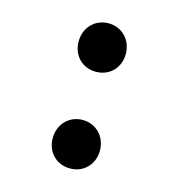

<svg xmlns="http://www.w3.org/2000/svg" viewBox="-90 -639 680 731"><g transform="rotate(15 250.0 -274.0)"><path d="M250 -369C303 -369 343 -408 343 -464C343 -519 303 -560 250 -560C197 -560 157 -519 157 -464C157 -408 197 -369 250 -369ZM250 12C303 12 343 -27 343 -83C343 -138 303 -179 250 -179C197 -179 157 -138 157 -83C157 -27 197 12 250 12Z"/></g></svg>

Font: Noto Sans Mono CJK TC
Style: Bold
Weight: 700
Designer: Ryoko NISHIZUKA 西塚涼子 (kana, bopomofo & ideographs); Paul D. Hunt (Latin, Greek & Cyrillic); Sandoll Communications 산돌커뮤니
Foundry: Adobe
Version: Version 2.004;hotconv 1.0.118;makeotfexe 2.5.65603